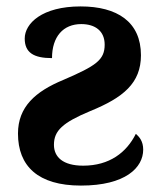

<svg xmlns="http://www.w3.org/2000/svg" viewBox="-20 -568 496 598"><path d="M232 10C371 10 426 -46 426 -102C426 -128 414 -142 403 -151C374 -93 321 -52 239 -52C176 -52 148 -79 148 -117C148 -161 175 -186 261 -222C364 -264 419 -309 419 -396C419 -500 345 -548 231 -548C111 -548 57 -495 57 -448C57 -404 85 -387 142 -387C142 -454 177 -493 233 -493C277 -493 306 -471 306 -429C306 -381 279 -363 177 -319C90 -283 36 -235 36 -152C36 -51 98 10 232 10Z"/></svg>

Font: Noto Serif SemiCondensed
Style: Bold
Weight: 700
Width: 4
Designer: Monotype Design Team
Foundry: Monotype Imaging Inc.
Version: Version 2.015